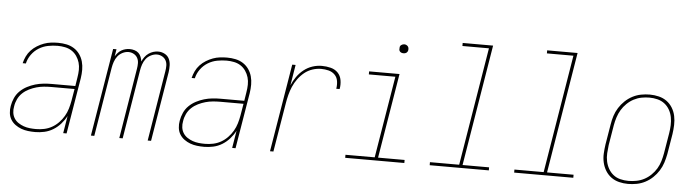

<svg xmlns="http://www.w3.org/2000/svg" viewBox="-46 -930 4093 1132"><g transform="rotate(5 2000.0 -363.5)"><path d="M187 8Q165 8 144 5.5Q123 3 104 -4Q85 -11 68.5 -23Q52 -35 41.5 -52Q31 -69 28.5 -90.5Q26 -112 30 -133Q34 -157 44.5 -180.5Q55 -204 73.5 -222Q92 -240 115 -252Q138 -264 162 -271Q186 -278 210.5 -280.5Q235 -283 259 -283H399L407 -334Q411 -357 411.5 -379.5Q412 -402 406 -422.5Q400 -443 388 -460.5Q376 -478 358.5 -489.5Q341 -501 319 -505.5Q297 -510 275 -510Q247 -510 218.5 -504.5Q190 -499 164.5 -483.5Q139 -468 121 -443Q103 -418 97 -390H78Q83 -411 92.5 -431Q102 -451 117.5 -467.5Q133 -484 152.5 -496Q172 -508 192.5 -515.5Q213 -523 234 -525.5Q255 -528 276 -528Q302 -528 326 -523Q350 -518 370 -505.5Q390 -493 404 -473.5Q418 -454 424.5 -430.5Q431 -407 431 -382Q431 -357 427 -331L372 0H352L369 -103Q356 -78 336.5 -56Q317 -34 292.5 -19Q268 -4 240.5 2Q213 8 187 8ZM190 -10Q214 -10 238 -15Q262 -20 283.5 -32Q305 -44 323 -62.5Q341 -81 353.5 -102.5Q366 -124 373 -147.5Q380 -171 384 -194L396 -265H259Q237 -265 215 -263Q193 -261 171.5 -255Q150 -249 128.5 -238.5Q107 -228 90 -212Q73 -196 63 -175Q53 -154 50 -132Q46 -113 48.5 -94.5Q51 -76 60.5 -61Q70 -46 85 -36Q100 -26 117 -20Q134 -14 152.5 -12Q171 -10 190 -10Z M516 0 602 -520H622L615 -478Q622 -489 631 -499Q640 -509 651.5 -515.5Q663 -522 675.5 -525Q688 -528 700 -528Q715 -528 729 -523.5Q743 -519 752.5 -510Q762 -501 767 -488Q772 -475 774 -461Q780 -475 789.5 -488Q799 -501 812 -510Q825 -519 839.5 -523.5Q854 -528 869 -528Q889 -528 907 -518.5Q925 -509 933.5 -491.5Q942 -474 942.5 -453Q943 -432 940 -412L872 0H852L920 -415Q923 -432 923 -449Q923 -466 915.5 -480Q908 -494 893.5 -502Q879 -510 862 -510Q845 -510 827 -501Q809 -492 797.5 -477Q786 -462 780 -444Q774 -426 771 -408L704 0H684L752 -415Q755 -432 755 -449Q755 -466 747.5 -480Q740 -494 725.5 -502Q711 -510 694 -510Q676 -510 658.5 -501Q641 -492 629.5 -477Q618 -462 612 -444Q606 -426 603 -408L536 0Z M1187 8Q1165 8 1144 5.5Q1123 3 1104 -4Q1085 -11 1068.5 -23Q1052 -35 1041.5 -52Q1031 -69 1028.5 -90.5Q1026 -112 1030 -133Q1034 -157 1044.5 -180.5Q1055 -204 1073.5 -222Q1092 -240 1115 -252Q1138 -264 1162 -271Q1186 -278 1210.5 -280.5Q1235 -283 1259 -283H1399L1407 -334Q1411 -357 1411.5 -379.5Q1412 -402 1406 -422.5Q1400 -443 1388 -460.5Q1376 -478 1358.5 -489.5Q1341 -501 1319 -505.5Q1297 -510 1275 -510Q1247 -510 1218.5 -504.5Q1190 -499 1164.5 -483.5Q1139 -468 1121 -443Q1103 -418 1097 -390H1078Q1083 -411 1092.5 -431Q1102 -451 1117.5 -467.5Q1133 -484 1152.5 -496Q1172 -508 1192.5 -515.5Q1213 -523 1234 -525.5Q1255 -528 1276 -528Q1302 -528 1326 -523Q1350 -518 1370 -505.5Q1390 -493 1404 -473.5Q1418 -454 1424.5 -430.5Q1431 -407 1431 -382Q1431 -357 1427 -331L1372 0H1352L1369 -103Q1356 -78 1336.5 -56Q1317 -34 1292.5 -19Q1268 -4 1240.5 2Q1213 8 1187 8ZM1190 -10Q1214 -10 1238 -15Q1262 -20 1283.5 -32Q1305 -44 1323 -62.5Q1341 -81 1353.5 -102.5Q1366 -124 1373 -147.5Q1380 -171 1384 -194L1396 -265H1259Q1237 -265 1215 -263Q1193 -261 1171.5 -255Q1150 -249 1128.5 -238.5Q1107 -228 1090 -212Q1073 -196 1063 -175Q1053 -154 1050 -132Q1046 -113 1048.5 -94.5Q1051 -76 1060.5 -61Q1070 -46 1085 -36Q1100 -26 1117 -20Q1134 -14 1152.5 -12Q1171 -10 1190 -10Z M1576 0 1662 -520H1682L1662 -398Q1673 -424 1690 -448.5Q1707 -473 1730.5 -491.5Q1754 -510 1781.5 -519Q1809 -528 1837 -528Q1864 -528 1889.5 -521.5Q1915 -515 1932 -497.5Q1949 -480 1953.5 -454Q1958 -428 1953 -401H1933Q1937 -424 1933.5 -446.5Q1930 -469 1915 -484Q1900 -499 1878.5 -504.5Q1857 -510 1834 -510Q1809 -510 1783 -501.5Q1757 -493 1736 -476Q1715 -459 1698.5 -436.5Q1682 -414 1671.5 -389.5Q1661 -365 1654.5 -339.5Q1648 -314 1644 -289L1596 0Z M2371 0H2021V-18H2194L2274 -502H2117V-520H2297L2214 -18H2371ZM2309 -644Q2303 -644 2297.5 -646Q2292 -648 2288 -652.5Q2284 -657 2283.5 -663.5Q2283 -670 2284 -676Q2284 -681 2286.5 -685Q2289 -689 2293 -691.5Q2297 -694 2301 -695.5Q2305 -697 2310 -697Q2316 -697 2321.5 -694.5Q2327 -692 2331 -687.5Q2335 -683 2336 -676.5Q2337 -670 2336 -664Q2335 -659 2332.5 -655Q2330 -651 2326.5 -648.5Q2323 -646 2318.5 -645Q2314 -644 2309 -644Z M2871 0H2521V-18H2694L2809 -717H2652V-735H2832L2714 -18H2871Z M3371 0H3021V-18H3194L3309 -717H3152V-735H3332L3214 -18H3371Z M3695 8Q3668 8 3642 1.5Q3616 -5 3595.5 -20Q3575 -35 3561.5 -57Q3548 -79 3542 -105Q3536 -131 3537.5 -158.5Q3539 -186 3543 -213L3563 -333Q3567 -359 3575 -384Q3583 -409 3597.5 -432Q3612 -455 3632 -474Q3652 -493 3676 -505.5Q3700 -518 3726 -523Q3752 -528 3778 -528Q3805 -528 3831.5 -521.5Q3858 -515 3878.5 -500Q3899 -485 3912.5 -463Q3926 -441 3931.5 -415Q3937 -389 3936 -361.5Q3935 -334 3931 -307L3911 -187Q3906 -161 3898 -136Q3890 -111 3875.5 -88Q3861 -65 3841 -46Q3821 -27 3797 -14.5Q3773 -2 3747 3Q3721 8 3695 8ZM3696 -10Q3719 -10 3743 -14.5Q3767 -19 3789 -30.5Q3811 -42 3829.5 -60Q3848 -78 3860.5 -99Q3873 -120 3880 -143.5Q3887 -167 3891 -190L3911 -310Q3915 -334 3916 -358.5Q3917 -383 3912.5 -406.5Q3908 -430 3896.5 -450Q3885 -470 3867 -484Q3849 -498 3825.5 -504Q3802 -510 3777 -510Q3754 -510 3730.5 -505.5Q3707 -501 3685 -489.5Q3663 -478 3644.5 -460Q3626 -442 3613.5 -421Q3601 -400 3593.5 -376.5Q3586 -353 3582 -330L3562 -210Q3559 -186 3557.5 -161.5Q3556 -137 3561 -113.5Q3566 -90 3577.5 -70Q3589 -50 3606.5 -36Q3624 -22 3647.5 -16Q3671 -10 3696 -10Z"/></g></svg>

Font: Iosevka Term Curly Th Obl
Style: Regular
Weight: 100
Italic angle: -9°
Designer: Belleve Invis
Foundry: Belleve Invis
Version: Version 32.3.0